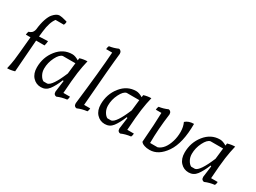

<svg xmlns="http://www.w3.org/2000/svg" viewBox="-45 -1448 2829 2121"><g transform="rotate(30 1369.5 -387.5)"><path d="M301 -470Q301 -446 291 -410H184L153 0Q104 15 59 15Q75 -52 82.5 -109Q90 -166 112 -410H53Q53 -433 63 -453Q68 -453 79 -458Q90 -463 98 -470Q117 -487 123 -519Q131 -595 149.5 -649.5Q168 -704 190 -730Q233 -780 272 -780Q298 -780 354 -764L372 -758Q372 -735 362 -715H256Q211 -658 197 -534L189 -465Z M818 -60Q818 -37 808 -17Q741 -9 687 15Q672 15 661.5 4Q651 -7 651 -30L670 -173L660 -179Q623 -89 585 -39.5Q547 10 485 10Q423 10 381 -35.5Q339 -81 339 -159Q339 -288 416 -384Q493 -480 607 -480Q644 -480 691 -451Q693 -469 695 -480Q745 -495 790 -495Q771 -418 758.5 -329Q746 -240 734 -60ZM415 -187Q415 -143 435 -107.5Q455 -72 480 -60H528Q586 -71 669 -270Q673 -312 685 -410H525Q486 -403 450.5 -332.5Q415 -262 415 -187Z M901 -715Q901 -738 911 -758Q968 -766 1022 -790Q1036 -790 1047 -777.5Q1058 -765 1058 -745Q1039 -585 998 -60H1076Q1076 -37 1066 -17Q999 -9 945 15Q930 15 919.5 4Q909 -7 909 -30Q962 -475 978 -715Z M1633 -60Q1633 -37 1623 -17Q1556 -9 1502 15Q1487 15 1476.5 4Q1466 -7 1466 -30L1485 -173L1475 -179Q1438 -89 1400 -39.5Q1362 10 1300 10Q1238 10 1196 -35.5Q1154 -81 1154 -159Q1154 -288 1231 -384Q1308 -480 1422 -480Q1459 -480 1506 -451Q1508 -469 1510 -480Q1560 -495 1605 -495Q1586 -418 1573.5 -329Q1561 -240 1549 -60ZM1230 -187Q1230 -143 1250 -107.5Q1270 -72 1295 -60H1343Q1401 -71 1484 -270Q1488 -312 1500 -410H1340Q1301 -403 1265.5 -332.5Q1230 -262 1230 -187Z M1840 -60H1935Q2016 -88 2054 -212Q2071 -268 2071 -332.5Q2071 -397 2047 -448Q2087 -485 2155 -485Q2155 -239 2070 -114.5Q1985 10 1872 10Q1832 10 1804 0Q1776 -10 1768 -20L1760 -30Q1780 -284 1782 -410H1711Q1711 -433 1721 -453Q1778 -461 1832 -485Q1846 -485 1857 -473Q1868 -461 1868 -440Q1840 -233 1840 -60Z M2702 -60Q2702 -37 2692 -17Q2625 -9 2571 15Q2556 15 2545.5 4Q2535 -7 2535 -30L2554 -173L2544 -179Q2507 -89 2469 -39.5Q2431 10 2369 10Q2307 10 2265 -35.5Q2223 -81 2223 -159Q2223 -288 2300 -384Q2377 -480 2491 -480Q2528 -480 2575 -451Q2577 -469 2579 -480Q2629 -495 2674 -495Q2655 -418 2642.5 -329Q2630 -240 2618 -60ZM2299 -187Q2299 -143 2319 -107.5Q2339 -72 2364 -60H2412Q2470 -71 2553 -270Q2557 -312 2569 -410H2409Q2370 -403 2334.5 -332.5Q2299 -262 2299 -187Z"/></g></svg>

Font: Kotta One
Style: Regular
Weight: 400
Designer: Ania Kruk
Foundry: Ania Kruk
Version: Version 1.001